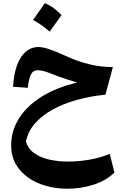

<svg xmlns="http://www.w3.org/2000/svg" viewBox="-20 -800 769 1177"><path d="M60.1 -268.1Q67.4 -387.7 109.1 -449.7Q150.9 -511.7 214.4 -511.7Q241.7 -511.7 280.3 -499Q318.8 -486.3 374.5 -460.9Q457.5 -422.4 529.3 -405.5Q601.1 -388.7 671.9 -388.7L626.5 -219.7Q535.6 -210.9 453.4 -188.2Q371.1 -165.5 305.2 -129.6Q239.3 -93.8 195.8 -44.9Q152.3 3.9 139.2 65.9Q150.4 110.4 188.5 137.9Q226.6 165.5 281 178Q335.4 190.4 396.5 190.4Q464.8 190.4 533.2 178Q601.6 165.5 652.8 143.1L681.6 257.8Q630.9 307.1 554 332Q477.1 356.9 393.1 356.9Q324.7 356.9 262.7 339.6Q200.7 322.3 152.3 288.3Q104 254.4 76.2 205.1Q48.3 155.8 48.3 91.3Q48.3 3.4 95.5 -72.8Q142.6 -148.9 233.2 -206.1Q323.7 -263.2 453.6 -293.9Q423.8 -302.7 384.5 -315.4Q345.2 -328.1 308.6 -342.8Q272.9 -357.4 250.2 -363.5Q227.5 -369.6 211.9 -369.6Q183.6 -369.6 170.2 -345Q156.7 -320.3 150.4 -261.7ZM254.9 -780.3Q282.2 -770 307.9 -751Q333.5 -731.9 357.4 -707.5Q320.8 -656.2 284.2 -606Q261.7 -626 236.6 -644Q211.4 -662.1 182.6 -677.7Q201.2 -704.1 219.2 -729.5Q237.3 -754.9 254.9 -780.3Z"/></svg>

Font: Pinar Bold
Style: Regular
Weight: 700
Designer: Amin Abedi
Version: Version 3.000